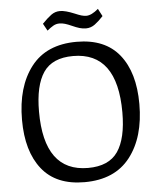

<svg xmlns="http://www.w3.org/2000/svg" viewBox="-60 -950 834 1011"><g transform="rotate(-5 357.0 -444.5)"><path d="M46 -345Q46 -520 127 -625Q208 -730 368 -730Q518 -730 593.5 -636Q669 -542 669 -375Q669 -200 587.5 -95Q506 10 346 10Q196 10 121 -84.5Q46 -179 46 -345ZM576 -339Q576 -657 343 -657Q233 -657 186 -588Q139 -519 139 -381Q139 -63 371 -63Q481 -63 528.5 -132Q576 -201 576 -339ZM221 -802 200 -840Q227 -868 248 -883.5Q269 -899 295 -899Q323 -899 371 -879Q392 -870 405.5 -866Q419 -862 432 -862Q459 -862 495 -893L516 -853Q493 -828 471.5 -812Q450 -796 424 -796Q407 -796 390 -801Q373 -806 351 -816Q331 -825 316 -829.5Q301 -834 286 -834Q269 -834 254 -825.5Q239 -817 221 -802Z"/></g></svg>

Font: Enriqueta
Style: Regular
Weight: 400
Designer: Viviana Monsalve, Gustavo Ibarra
Foundry: 72Puntos
Version: Version 2.000